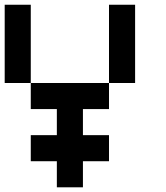

<svg xmlns="http://www.w3.org/2000/svg" viewBox="-20 -798 707 818"><path d="M111.1 -444.4H0V-777.8H111.1ZM222.2 -222.2V-333.3H111.1V-444.4H444.4V-333.3H333.3V-222.2H444.4V-111.1H333.3V0H222.2V-111.1H111.1V-222.2ZM555.6 -444.4H444.4V-777.8H555.6Z"/></svg>

Font: Pixeloid Sans
Style: Regular
Weight: 400
Designer: GGBotNet
Foundry: GGBotNet
Version: 0.5